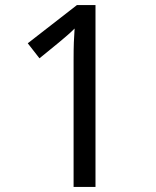

<svg xmlns="http://www.w3.org/2000/svg" viewBox="-20 -734 612 754"><path d="M355 0H269V-499Q269 -542 270 -568Q271 -594 273 -622Q257 -606 244 -595Q231 -584 211 -567L135 -505L89 -564L282 -714H355Z"/></svg>

Font: Noto Sans Lisu
Style: Regular
Weight: 400
Designer: Monotype Design Team. David Williams.
Foundry: Monotype Imaging Inc.
Version: Version 2.102